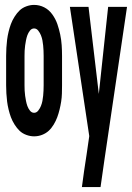

<svg xmlns="http://www.w3.org/2000/svg" viewBox="-20 -548 540 783"><path d="M119 8Q103 8 87 2Q71 -4 60 -14.5Q49 -25 39.5 -40Q30 -55 24.5 -70Q19 -85 15 -101.5Q11 -118 9 -134Q7 -150 6 -167Q5 -184 5 -200V-320Q5 -336 6 -353Q7 -370 9 -386Q11 -402 15 -418.5Q19 -435 24.5 -450Q30 -465 39.5 -480Q49 -495 60 -505.5Q71 -516 87 -522Q103 -528 119 -528Q141 -528 160.5 -518Q180 -508 193.5 -489Q207 -470 214 -449.5Q221 -429 225.5 -407.5Q230 -386 231.5 -364Q233 -342 233 -320V-200Q233 -184 232.5 -167Q232 -150 229.5 -134Q227 -118 223 -101.5Q219 -85 213.5 -70Q208 -55 199 -40Q190 -25 178.5 -14.5Q167 -4 151.5 2Q136 8 119 8ZM119 -88Q129 -88 136 -97Q143 -106 147 -116Q151 -126 153 -136.5Q155 -147 156 -157.5Q157 -168 157.5 -178.5Q158 -189 158 -200V-320Q158 -331 157.5 -341.5Q157 -352 156 -362.5Q155 -373 153 -383.5Q151 -394 147 -404Q143 -414 136 -423Q129 -432 119 -432Q109 -432 102 -423Q95 -414 91.5 -404Q88 -394 86 -383.5Q84 -373 82.5 -362.5Q81 -352 80.5 -341.5Q80 -331 80 -320V-200Q80 -189 80.5 -178.5Q81 -168 82.5 -157.5Q84 -147 86 -136.5Q88 -126 91.5 -116Q95 -106 102 -97Q109 -88 119 -88ZM314 215Q318 182 323 149Q328 116 333 83L344 7L265 -520H341L383 -165L421 -520H498L406 103L390 215Z"/></svg>

Font: Iosevka Term
Style: Bold
Weight: 700
Monospace: yes
Designer: Belleve Invis
Foundry: Belleve Invis
Version: Version 30.0.1